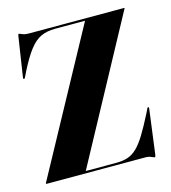

<svg xmlns="http://www.w3.org/2000/svg" viewBox="-108 -798 798 897"><g transform="rotate(-15 291.0 -349.0)"><path d="M573 -696 202 -10.5H349.5Q381 -10.5 404.5 -18Q428 -25.5 449.2 -45.5Q470.5 -65.5 493.5 -103Q516.5 -140.5 547 -200.5L555.5 -218.5Q558 -224 561.5 -223Q565 -222 564 -217L535.5 0Q534 11 530.5 11Q527.5 11 515.5 5.5Q503.5 0 487.5 0H10Q7 0 7 -2.5Q7 -3 8.5 -6L380.5 -689.5H236Q196 -689.5 167 -676.2Q138 -663 111.8 -629.2Q85.5 -595.5 54 -533.5L40.5 -505.5Q37.5 -500 34 -501Q30.5 -502 31.5 -507.5L61 -700.5Q62 -710.5 66 -710.5Q69 -710.5 80.8 -705.2Q92.5 -700 108.5 -700H572Q574 -700 574 -698.5Q574 -697.5 573 -696Z"/></g></svg>

Font: Fraunces 144pt
Style: Bold
Weight: 700
Version: Version 1.000;[b76b70a41]